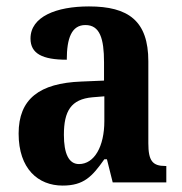

<svg xmlns="http://www.w3.org/2000/svg" viewBox="-20 -568 566 598"><path d="M175 10C241 10 267 -18 305 -72H313L331 0H498V-51H495C455 -51 442 -67 442 -122V-377C442 -503 380 -548 257 -548C155 -548 75 -516 75 -448C75 -401 112 -382 188 -382C188 -449 203 -490 246 -490C291 -490 304 -448 304 -374V-317L233 -314C103 -309 38 -260 38 -152C38 -42 99 10 175 10ZM226 -57C194 -57 179 -90 179 -148C179 -222 201 -259 268 -265L305 -268V-191C305 -112 274 -57 226 -57Z"/></svg>

Font: Noto Serif Sinhala Condensed
Style: Bold
Weight: 700
Width: 3
Designer: Jelle Bosma - Monotype Design Team
Foundry: Monotype Imaging Inc.
Version: Version 2.007